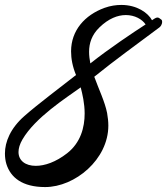

<svg xmlns="http://www.w3.org/2000/svg" viewBox="-85 -722 677 778"><path d="M568 -643C562 -647 559 -651 553 -651C550 -651 546 -650 540 -646L531 -640C515 -670 470 -702 407 -702C386 -702 363 -699 338 -690C259 -661 203 -599 203 -514C203 -484 209 -452 223 -418C167 -374 66 -298 14 -252C-43 -202 -65 -147 -65 -100C-65 -85 -63 -70 -59 -57C-42 -3 5 36 98 36C219 36 354 -76 354 -213C354 -230 352 -246 349 -264C340 -310 315 -361 297 -411C389 -485 453 -530 561 -611C565 -614 572 -622 572 -634C572 -638 571 -641 568 -643ZM258 -262C258 -206 242 -144 187 -101C141 -65 96 -50 60 -50C18 -50 -10 -71 -10 -106C-10 -121 -5 -138 6 -157C58 -246 181 -324 242 -368C249 -341 258 -303 258 -262ZM281 -465C278 -481 276 -497 276 -512C276 -547 287 -581 318 -611C355 -647 392 -661 425 -661C461 -661 491 -644 505 -623C454 -590 358 -526 281 -465Z"/></svg>

Font: Oregano
Style: Italic
Weight: 400
Italic angle: -12°
Designer: Astigmatic (AOETI)
Foundry: Astigmatic (AOETI)
Version: Version 1.000